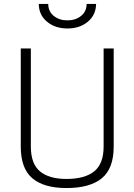

<svg xmlns="http://www.w3.org/2000/svg" viewBox="-20 -942 680 971"><path d="M136 -201Q136 -114 182 -75.5Q228 -37 316 -37Q409 -37 456.5 -75.5Q504 -114 504 -201V-697H555V-201Q555 -90 495 -40.5Q435 9 316 9Q202 9 143.5 -40.5Q85 -90 85 -201V-697H136ZM176 -922H224Q224 -884 252 -861.5Q280 -839 321 -839Q362 -839 390 -861.5Q418 -884 418 -922H466Q465 -866 424 -832Q383 -798 321 -798Q259 -798 218 -832Q177 -866 176 -922Z"/></svg>

Font: TitilliumText
Style: Light
Weight: 300
Designer: Accademia di Belle Arti di Urbino and others
Foundry: Accademia di Belle Arti di Urbino and others.
Version: Version 60.001